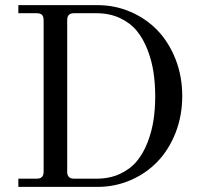

<svg xmlns="http://www.w3.org/2000/svg" viewBox="-20 -732 784 752"><path d="M51.8 -711.9H361.8Q430.7 -711.9 491.9 -685.3Q553.2 -658.7 597.7 -612.1Q642.1 -565.4 668 -499Q693.8 -432.6 693.8 -356Q693.8 -279.3 668 -212.9Q642.1 -146.5 597.7 -99.9Q553.2 -53.2 491.9 -26.6Q430.7 0 361.8 0H51.8V-32.2H124Q150.9 -32.2 150.9 -59.1V-652.8Q150.9 -667 144.5 -673.6Q138.2 -680.2 124 -680.2H51.8ZM270 -680.2Q255.9 -680.2 249.5 -673.6Q243.2 -667 243.2 -652.8V-59.1Q243.2 -32.2 270 -32.2H357.9Q409.2 -32.2 449.5 -50.8Q489.7 -69.3 515.4 -100.1Q541 -130.9 557.6 -173.3Q574.2 -215.8 581.1 -260.5Q587.9 -305.2 587.9 -355Q587.9 -404.8 581.1 -449.7Q574.2 -494.6 557.6 -537.6Q541 -580.6 515.4 -611.6Q489.7 -642.6 449.5 -661.4Q409.2 -680.2 357.9 -680.2Z"/></svg>

Font: Flanker Steampunk
Style: Regular
Weight: 400
Designer: Alexey Kryukov, Leonardo Di Lena
Foundry: Alexey Kryukov, Leonardo Di Lena
Version: 1.210